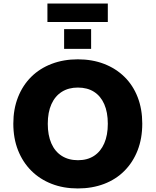

<svg xmlns="http://www.w3.org/2000/svg" viewBox="-20 -1050 877 1081"><path d="M418 11Q337 11 270.5 -15Q204 -41 156 -89Q108 -137 81.5 -204Q55 -271 55 -354Q55 -436 81.5 -503Q108 -570 156 -617.5Q204 -665 271 -690.5Q338 -716 418 -716Q499 -716 565.5 -690.5Q632 -665 680.5 -617.5Q729 -570 755 -503Q781 -436 781 -354Q781 -271 755 -204Q729 -137 681 -88.5Q633 -40 566 -14.5Q499 11 418 11ZM419 -148Q472 -148 509.5 -172.5Q547 -197 567 -243Q587 -289 587 -353Q587 -418 567 -463.5Q547 -509 509.5 -533Q472 -557 418 -557Q366 -557 328 -533Q290 -509 269.5 -463.5Q249 -418 249 -353Q249 -289 269 -243Q289 -197 327.5 -172.5Q366 -148 419 -148ZM247 -926V-1030H587V-926ZM341 -775V-886H493V-775Z"/></svg>

Font: Nunito Sans 9pt Black
Style: Regular
Weight: 900
Version: Version 3.101;gftools[0.9.27]